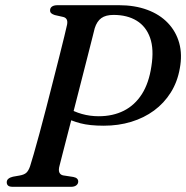

<svg xmlns="http://www.w3.org/2000/svg" viewBox="-20 -720 717 740"><path d="M673 -456.5Q664 -404.5 638.2 -363.5Q612.5 -322.5 573.8 -294Q535 -265.5 485.8 -250.5Q436.5 -235.5 380 -235.5Q325.5 -235.5 290.2 -244.8Q255 -254 220.5 -271.5L238 -306Q264.5 -289.5 295.5 -280.8Q326.5 -272 360.5 -272Q415 -272 457.2 -293.2Q499.5 -314.5 526.8 -357.2Q554 -400 563.5 -464.5Q574 -530.5 558.5 -574.2Q543 -618 506.8 -640.2Q470.5 -662.5 417.5 -662.5Q387.5 -662.5 370.5 -650.2Q353.5 -638 345 -611Q343.5 -604 336.2 -575.8Q329 -547.5 318 -504.2Q307 -461 294 -410.2Q281 -359.5 267.8 -307.8Q254.5 -256 242.5 -210Q230.5 -164 222 -130.5Q213.5 -97 210 -83.5Q204.5 -64.5 208.8 -55.2Q213 -46 223.5 -44L262.5 -38Q272.5 -36 277 -31.5Q281.5 -27 281.5 -20.5Q281.5 -11.5 274.2 -5.8Q267 0 254 0H29.5Q16 0 11 -4.8Q6 -9.5 6 -17.5Q6 -26 12.5 -31.2Q19 -36.5 30 -39L55.5 -43.5Q73 -46.5 81.5 -54.2Q90 -62 96 -79.5Q100.5 -93 110 -126.2Q119.5 -159.5 132 -205.2Q144.5 -251 157.8 -302.8Q171 -354.5 184.2 -406Q197.5 -457.5 208.8 -502.8Q220 -548 228 -580.2Q236 -612.5 238.5 -625Q241 -638 236.8 -645.5Q232.5 -653 222 -655L191 -662Q182 -665 177.5 -669Q173 -673 173 -680Q173 -689.5 180.5 -694.8Q188 -700 202.5 -700H437.5Q499.5 -700 547.5 -682.2Q595.5 -664.5 627 -631.5Q658.5 -598.5 670.8 -554Q683 -509.5 673 -456.5Z"/></svg>

Font: Fraunces
Style: Italic
Weight: 400
Italic angle: -16°
Version: Version 1.000;[b76b70a41]